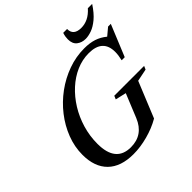

<svg xmlns="http://www.w3.org/2000/svg" viewBox="-239 -1157 1369 1369"><g transform="rotate(-45 445.0 -473.0)"><path d="M341 10.5Q214.5 10.5 147.2 -55.5Q80 -121.5 80 -243.5Q80 -324.5 109.8 -401.8Q139.5 -479 191.8 -546Q244 -613 313.2 -663.8Q382.5 -714.5 462.2 -743.2Q542 -772 626 -772Q681 -772 722.5 -758.5Q764 -745 800.5 -715L856 -761.5H883.5L785.5 -523H754.5Q764.5 -566 764.5 -597.5Q764.5 -725 624 -725Q559 -725 498.2 -698.5Q437.5 -672 385.5 -624.5Q333.5 -577 294.2 -513.8Q255 -450.5 233 -376.5Q211 -302.5 211 -224Q211 -37.5 363 -37.5Q487 -37.5 536.5 -157.5L609.5 -336.5L527.5 -355.5L538.5 -381.5H839.5L828 -355.5L734.5 -336.5L624 -66Q562 -30 486.5 -9.8Q411 10.5 341 10.5ZM681.5 -812Q643 -812 615.8 -833.2Q588.5 -854.5 588.5 -900Q588.5 -912.5 590.5 -925.5Q592.5 -938.5 598 -956H637Q636.5 -889.5 715 -889.5Q750 -889.5 783 -905.5Q816 -921.5 846.5 -956H890Q852 -898 814.5 -867Q777 -836 743 -824Q709 -812 681.5 -812Z"/></g></svg>

Font: Libre Caslon Text Medium Italic
Style: Regular
Weight: 500
Italic angle: -22.583°
Designer: Pablo Impallari, Rodrigo Fuenzalida, Katja Schimmel
Foundry: Pablo Impallari, Rodrigo Fuenzalida
Version: Version 2.000